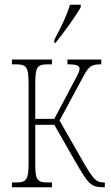

<svg xmlns="http://www.w3.org/2000/svg" viewBox="-20 -786 465 806"><path d="M208 -606H213C251 -653 300 -721 319 -756V-766H274C260 -721 239 -677 208 -619ZM30 0H198V-20H183C133 -20 128 -31 128 -105V-262H208L295 -110C352 -11 362 0 415 0H420V-20H417C382 -20 371 -34 322 -119L230 -280L332 -469C354 -510 367 -516 405 -516V-536H263V-516C303 -516 314 -510 314 -497C314 -487 309 -477 289 -440L208 -287H128V-431C128 -505 135 -516 183 -516H198V-536H30V-516H45C92 -516 100 -505 100 -431V-105C100 -31 92 -20 45 -20H30Z"/></svg>

Font: Noto Serif ExtraCondensed Thin
Style: Regular
Weight: 100
Width: 2
Designer: Monotype Design Team
Foundry: Monotype Imaging Inc.
Version: Version 2.013